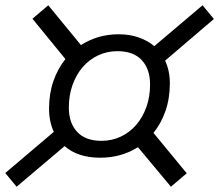

<svg xmlns="http://www.w3.org/2000/svg" viewBox="-28 -698 831 728"><path d="M495 -140Q432 -100 352 -100Q267 -100 217 -144L35 10L-8 -42L176 -198Q158 -237 158 -286Q158 -343 174.5 -390.5Q191 -438 220 -474L95 -627L155 -678L279 -527Q310 -547 345.5 -557.5Q381 -568 422 -568Q464 -568 498 -556Q532 -544 557 -523L740 -678L783 -626L598 -468Q616 -430 616 -382Q616 -325 599.5 -277.5Q583 -230 554 -194L680 -41L620 10ZM357 -164Q396 -164 430 -180Q464 -196 488.5 -224.5Q513 -253 527 -292Q541 -331 541 -378Q541 -436 509.5 -470Q478 -504 417 -504Q378 -504 344 -488Q310 -472 285.5 -443.5Q261 -415 247 -376Q233 -337 233 -290Q233 -232 264.5 -198Q296 -164 357 -164Z"/></svg>

Font: Celebes
Style: Italic
Weight: 400
Italic angle: -10°
Designer: Anugrah Pasau
Foundry: Lafontype
Version: Version 1.000; ttfautohint (v1.8.4)